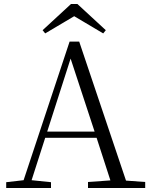

<svg xmlns="http://www.w3.org/2000/svg" viewBox="-20 -940 752 960"><path d="M367 -920H335L193 -789L206 -773L351 -859L496 -773L509 -789ZM333 -647 453 -282H216ZM420 0H706V-30L610 -37L376 -732H328L98 -39L11 -29V0H235V-29L138 -39L206 -251H463L532 -38L420 -30Z"/></svg>

Font: Noto Serif KR Light
Style: Regular
Weight: 300
Designer: Ryoko NISHIZUKA 西塚涼子 (kana & ideographs); Frank Grießhammer (Latin, Greek & Cyrillic); Wenlong ZHANG 张文龙 (bopomofo); San
Foundry: Adobe
Version: Version 2.001;hotconv 1.1.0;makeotfexe 2.6.0